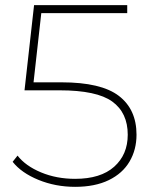

<svg xmlns="http://www.w3.org/2000/svg" viewBox="-20 -720 592 744"><path d="M509 -198Q509 -140 482 -94Q455 -48 401.5 -22Q348 4 271 4Q195 4 129 -23Q63 -50 29 -93L48 -117Q79 -77 139 -52Q199 -27 271 -27Q370 -27 422.5 -74Q475 -121 475 -198Q475 -283 415 -326.5Q355 -370 211 -370H75L112 -700H473V-669H140L110 -401H218Q372 -401 440.5 -348.5Q509 -296 509 -198Z"/></svg>

Font: Montserrat Alternates ExLight
Style: Regular
Weight: 275
Designer: Julieta Ulanovsky
Foundry: Julieta Ulanovsky
Version: Version 7.200